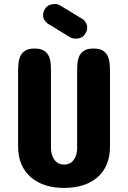

<svg xmlns="http://www.w3.org/2000/svg" viewBox="-20 -923 630 947"><path d="M388.7 -828.1Q395.5 -823.7 402.8 -812.3Q410.2 -800.8 410.2 -786.1Q410.2 -779.3 407.7 -771.2Q405.3 -763.2 399.4 -754.9Q389.6 -740.7 378.2 -736.6Q366.7 -732.4 353.5 -732.4Q346.2 -732.4 338.6 -734.1Q331.1 -735.8 324.2 -740.2L216.8 -805.7Q207 -812.5 199.7 -823.5Q192.4 -834.5 192.4 -847.7Q192.4 -854.5 194.8 -863.3Q197.3 -872.1 203.1 -880.9Q212.9 -895 226.1 -899.2Q239.3 -903.3 252 -903.3Q266.1 -903.3 279.3 -894.5ZM69.3 -572.3Q69.3 -593.3 71.5 -613.3Q73.7 -633.3 81.8 -648.9Q89.8 -664.6 106 -674.1Q122.1 -683.6 150.4 -683.6Q178.7 -683.6 195.1 -674.1Q211.4 -664.6 219.5 -648.9Q227.5 -633.3 229.5 -613.3Q231.4 -593.3 231.4 -572.3V-187.5Q232.9 -166 240.2 -149.4Q243.2 -142.1 248 -135.3Q252.9 -128.4 259.5 -123Q266.1 -117.7 275.1 -114.5Q284.2 -111.3 295.9 -111.3Q307.6 -111.3 316.9 -114.5Q326.2 -117.7 332.8 -123Q339.4 -128.4 344.2 -135.3Q349.1 -142.1 352.1 -149.4Q359.4 -166 360.4 -187.5V-572.3Q360.4 -593.3 362.3 -613.3Q364.3 -633.3 372.3 -648.9Q380.4 -664.6 396.5 -674.1Q412.6 -683.6 441.4 -683.6Q469.7 -683.6 485.8 -674.1Q502 -664.6 510 -648.9Q518.1 -633.3 520.3 -613.3Q522.5 -593.3 522.5 -572.3V-200.2Q522.5 -149.4 506.1 -111.3Q489.7 -73.2 459.7 -47.6Q429.7 -22 387.9 -9Q346.2 3.9 295.9 3.9Q245.1 3.9 203.6 -9.5Q162.1 -22.9 132.1 -48.8Q102.1 -74.7 85.7 -112.8Q69.3 -150.9 69.3 -200.2Z"/></svg>

Font: Concert One
Style: Regular
Weight: 400
Version: Version 1.003